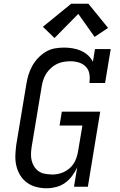

<svg xmlns="http://www.w3.org/2000/svg" viewBox="-20 -997 640 1025"><path d="M229 8Q200 8 173 1Q146 -6 124 -22Q102 -38 88 -61Q74 -84 67.5 -111Q61 -138 62 -167Q63 -196 67 -225L121 -550Q125 -575 132.5 -599Q140 -623 152.5 -645.5Q165 -668 183.5 -687.5Q202 -707 224.5 -720.5Q247 -734 272 -738.5Q297 -743 322 -743Q345 -743 368.5 -739Q392 -735 412.5 -726Q433 -717 449.5 -702Q466 -687 476 -667L487 -735H571L541 -554H457Q461 -577 457.5 -600.5Q454 -624 439 -640Q424 -656 402 -663Q380 -670 356 -670Q339 -670 320.5 -667Q302 -664 285 -656Q268 -648 253.5 -635Q239 -622 228.5 -606.5Q218 -591 212 -573.5Q206 -556 203 -538L149 -213Q146 -194 145.5 -175.5Q145 -157 149 -140Q153 -123 162.5 -108Q172 -93 186 -83Q200 -73 218 -69.5Q236 -66 254 -66Q254 -66 254 -65.5Q254 -65 254 -65Q271 -65 287.5 -68Q304 -71 319.5 -78Q335 -85 349 -96.5Q363 -108 372.5 -122.5Q382 -137 387.5 -153Q393 -169 396 -185L420 -327H298L310 -401H515L449 0H375L392 -103Q381 -80 365 -58Q349 -36 327 -20.5Q305 -5 279.5 1.5Q254 8 229 8ZM271 -794 209 -854 360 -977H452L557 -848L485 -800L398 -923Z"/></svg>

Font: Iosevka Etoile Oblique
Style: Regular
Weight: 400
Italic angle: -9°
Designer: Belleve Invis
Foundry: Belleve Invis
Version: Version 15.5.2; ttfautohint (v1.8.4)